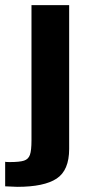

<svg xmlns="http://www.w3.org/2000/svg" viewBox="-58 -504 352 744"><path d="M-38 218V123Q-34 124 -20 124Q18 124 35 118.5Q52 113 58 96Q64 79 64 40V-484H210V73Q210 156 161.5 188Q113 220 9 220Z"/></svg>

Font: Play
Style: Bold
Weight: 700
Designer: Jonas Hecksher (Cyrillic expansion: Cyreal)
Foundry: Jonas Hecksher, Playtype, e-types AS
Version: Version 2.101; ttfautohint (v1.5.65-e2d9)